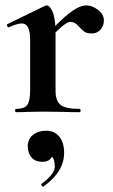

<svg xmlns="http://www.w3.org/2000/svg" viewBox="-20 -416 419 712"><path d="M186 -295.9V-81.1Q186 -41 205.1 -26.6Q224.1 -12.2 274.9 -12.2Q278.8 -12.2 278.8 -6.1Q278.8 0 274.9 0Q239.7 0 220.2 -1L139.2 -2L80.1 -1Q64.9 0 39.1 0Q36.1 0 36.1 -6.1Q36.1 -12.2 39.1 -12.2Q69.8 -12.2 80.8 -26.6Q91.8 -41 91.8 -81.1V-269Q91.8 -329.1 61 -329.1Q43.9 -329.1 13.2 -314.9H11.2Q8.3 -314.9 6.6 -320.1Q4.9 -325.2 6.8 -326.2L146 -394Q151.9 -396 152.8 -396Q164.1 -396 173.6 -375.5Q183.1 -355 185.1 -319.8Q259.3 -396 298.8 -396Q321.8 -396 343.5 -379.4Q365.2 -362.8 365.2 -340.8Q365.2 -318.8 352.1 -305.4Q338.9 -292 320.8 -292Q302.7 -292 293.5 -298.1Q284.2 -304.2 270.5 -319.6Q256.8 -335 241 -335Q225.1 -335 186 -295.9ZM217.8 150.9Q217.8 220.7 142.1 274.9L140.1 275.9Q136.2 275.9 134 271.5Q131.8 267.1 134.8 265.1Q183.1 229.5 183.1 202.4Q183.1 175.3 172.9 165Q163.1 184.1 137 184.1Q110.8 184.1 96.9 168Q83 151.9 83 126Q83 100.1 102.1 84.5Q121.1 68.8 151.6 68.8Q182.1 68.8 200 90.8Q217.8 112.8 217.8 150.9Z"/></svg>

Font: Cormorant-Bold
Style: Bold
Weight: 700
Designer: Christian Thalmann (Catharsis Fonts)
Version: Version 3.000